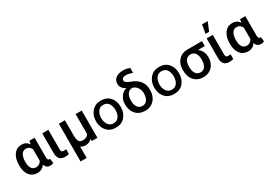

<svg xmlns="http://www.w3.org/2000/svg" viewBox="40 -1896 4570 3225"><g transform="rotate(-30 2325.5 -283.5)"><path d="M498.5 -528.3H397L387.7 -464.4Q337.4 -538.1 249 -538.1Q153.3 -538.1 97.7 -462.4Q42 -386.7 42 -256.8V-250.5Q42 -129.4 97.4 -59.8Q152.8 9.8 248 9.8Q342.3 9.8 392.1 -69.3Q418 10.3 497.1 10.3Q534.2 10.3 559.1 -4.4L547.4 -92.3Q542.5 -90.3 534.2 -90.3Q500 -90.3 498.5 -150.4ZM160.6 -246.6Q160.6 -346.7 191.7 -394.8Q222.7 -442.9 278.8 -442.9Q346.2 -442.9 380.4 -373.5V-151.4Q346.2 -85 277.8 -85Q220.2 -85 190.4 -127.2Q160.6 -169.4 160.6 -246.6Z M765.6 -528.3H647V-145Q647 5.9 783.7 5.9Q825.7 5.9 861.8 -5.4V-97.2Q840.8 -92.3 820.3 -92.3Q790 -92.3 777.8 -105.5Q765.6 -118.7 765.6 -148.4Z M1086.9 -528.3H968.8V203.1H1086.9V-16.6Q1124.5 10.3 1183.6 10.3Q1255.4 10.3 1300.3 -42L1303.7 0H1412.6V-528.3H1293.9V-144.5Q1265.1 -85.4 1183.1 -85.4Q1131.3 -85.4 1109.6 -117.2Q1087.9 -148.9 1086.9 -217.8Z M1769.5 8.8Q1882.3 8.8 1947 -65.2Q2011.7 -139.2 2011.7 -253.2Q2011.7 -367.2 1948.7 -440.7Q1885.7 -514.2 1769.5 -514.2Q1661.6 -514.2 1595.7 -438.5Q1529.8 -362.8 1529.8 -249Q1529.8 -137.2 1593.8 -64.2Q1657.7 8.8 1769.5 8.8ZM1768.6 -431.2Q1840.3 -431.2 1874.5 -380.6Q1908.7 -330.1 1908.7 -251Q1908.7 -173.8 1873 -124Q1837.4 -74.2 1769.5 -74.2Q1705.6 -74.2 1668.7 -125.5Q1631.8 -176.8 1631.8 -252Q1631.8 -328.1 1667.7 -379.6Q1703.6 -431.2 1768.6 -431.2Z M2154.3 -614.3Q2154.3 -569.3 2179.7 -535.9Q2205.1 -502.4 2249.5 -482.9L2250.5 -480.5Q2183.6 -463.9 2138.7 -401.6Q2093.8 -339.4 2093.8 -258.8Q2093.8 -132.3 2160.6 -61.3Q2227.5 9.8 2337.9 9.8Q2410.6 9.8 2465.6 -23.2Q2520.5 -56.2 2550.3 -116.2Q2580.1 -176.3 2580.1 -252V-265.6Q2579.1 -365.2 2524.9 -433.1Q2470.7 -501 2361.3 -539.6Q2269.5 -571.8 2269.5 -617.2Q2269.5 -642.6 2291.5 -657.5Q2313.5 -672.4 2351.6 -672.4Q2402.8 -672.4 2476.6 -646.5V-741.7Q2438 -754.9 2410.4 -760.3Q2382.8 -765.6 2347.2 -765.6Q2257.8 -765.6 2206.1 -725.3Q2154.3 -685.1 2154.3 -614.3ZM2211.9 -255.4Q2211.9 -341.3 2245.4 -387.7Q2278.8 -434.1 2337.9 -434.1Q2391.1 -422.9 2426.5 -373.3Q2461.9 -323.7 2461.9 -265.1Q2461.9 -176.3 2429 -130.4Q2396 -84.5 2337.9 -84.5Q2278.8 -84.5 2245.4 -130.4Q2211.9 -176.3 2211.9 -255.4Z M2899.9 8.8Q3012.7 8.8 3077.4 -65.2Q3142.1 -139.2 3142.1 -253.2Q3142.1 -367.2 3079.1 -440.7Q3016.1 -514.2 2899.9 -514.2Q2792 -514.2 2726.1 -438.5Q2660.2 -362.8 2660.2 -249Q2660.2 -137.2 2724.1 -64.2Q2788.1 8.8 2899.9 8.8ZM2898.9 -431.2Q2970.7 -431.2 3004.9 -380.6Q3039.1 -330.1 3039.1 -251Q3039.1 -173.8 3003.4 -124Q2967.8 -74.2 2899.9 -74.2Q2835.9 -74.2 2799.1 -125.5Q2762.2 -176.8 2762.2 -252Q2762.2 -328.1 2798.1 -379.6Q2834 -431.2 2898.9 -431.2Z M3744.6 -432.6V-528.3H3462.9Q3354 -527.3 3288.6 -456.3Q3223.1 -385.3 3223.1 -269V-263.2Q3223.1 -136.7 3289.6 -63.5Q3356 9.8 3466.3 9.8Q3537.1 9.8 3591.3 -22.2Q3645.5 -54.2 3675.3 -111.8Q3705.1 -169.4 3705.1 -238.8Q3705.1 -361.3 3614.3 -432.6ZM3341.8 -258.8Q3341.8 -346.7 3374.8 -389.6Q3407.7 -432.6 3465.3 -432.6Q3522.5 -432.6 3554.4 -388.9Q3586.4 -345.2 3586.4 -269Q3586.4 -176.8 3554.9 -130.9Q3523.4 -85 3466.3 -85Q3406.7 -85 3374.3 -130.6Q3341.8 -176.3 3341.8 -258.8Z M3954.6 -528.3H3835.9V-145Q3835.9 5.9 3972.7 5.9Q4014.6 5.9 4050.8 -5.4V-97.2Q4029.8 -92.3 4009.3 -92.3Q3979 -92.3 3966.8 -105.5Q3954.6 -118.7 3954.6 -148.4ZM3887.2 -771.5 3857.4 -603.5H3927.7L3996.1 -771.5Z M4585 -528.3H4483.4L4474.1 -464.4Q4423.8 -538.1 4335.4 -538.1Q4239.7 -538.1 4184.1 -462.4Q4128.4 -386.7 4128.4 -256.8V-250.5Q4128.4 -129.4 4183.8 -59.8Q4239.3 9.8 4334.5 9.8Q4428.7 9.8 4478.5 -69.3Q4504.4 10.3 4583.5 10.3Q4620.6 10.3 4645.5 -4.4L4633.8 -92.3Q4628.9 -90.3 4620.6 -90.3Q4586.4 -90.3 4585 -150.4ZM4247.1 -246.6Q4247.1 -346.7 4278.1 -394.8Q4309.1 -442.9 4365.2 -442.9Q4432.6 -442.9 4466.8 -373.5V-151.4Q4432.6 -85 4364.3 -85Q4306.6 -85 4276.9 -127.2Q4247.1 -169.4 4247.1 -246.6Z"/></g></svg>

Font: FAU Chimera Medium
Style: Regular
Weight: 500
Version: Version 1.002;hotconv 1.0.117;makeotfexe 2.5.65602